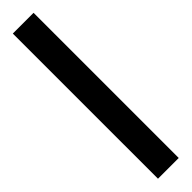

<svg xmlns="http://www.w3.org/2000/svg" viewBox="13 -87 419 419"><g transform="rotate(45 222.0 122.0)"><path d="M446 154H-2V90H446Z"/></g></svg>

Font: Noto Sans Tangsa
Style: Regular
Weight: 400
Designer: David Williams
Foundry: Google LLC
Version: Version 1.504